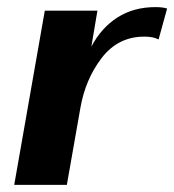

<svg xmlns="http://www.w3.org/2000/svg" viewBox="-20 -520 490 540"><path d="M106 -490H254L237 -389Q265 -442 310.5 -471Q356 -500 417 -500Q438 -500 450 -496L426 -409Q411 -417 386 -417Q312 -417 266 -357Q220 -297 206 -216L168 0H20Z"/></svg>

Font: Fahkwang
Style: Bold Italic
Weight: 700
Italic angle: -10°
Designer: Suppakit Chalermlarp | Katatrad Co.,Ltd.
Foundry: Cadson Demak Co.,Ltd.
Version: Version 1.000; ttfautohint (v1.6)